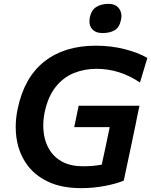

<svg xmlns="http://www.w3.org/2000/svg" viewBox="-20 -964 784 996"><path d="M678.5 -295V-294Q678 -291.5 677.5 -289.5Q669.5 -252 659.5 -203.5Q632.5 -79 622 -27Q584 -11 524 0.5Q464 12 401.5 12Q299 12 228.2 -22Q157.5 -56 117.5 -113.5Q61.5 -194 61.5 -305.5Q61.5 -352 72 -401Q106 -563 210.2 -645Q314.5 -727 477 -727Q556 -727 626 -709.2Q696 -691.5 744.5 -663.5L706 -536Q601 -607 480.5 -607Q417.5 -607 362.8 -584.8Q308 -562.5 268.8 -513.2Q229.5 -464 212 -383Q204.5 -347.5 204.5 -313.5Q204.5 -240.5 236 -188.5Q260 -148 303.5 -124.8Q347 -101.5 412 -101.5Q464 -101.5 508 -110L512 -129.5L528 -203.5Q538 -252 546 -289.5L549 -304.5H365L388 -415.5H703.5L691 -356.5Q685.5 -328 682.5 -312.8Q679.5 -297.5 678.5 -295ZM511.5 -792.5Q475 -792.5 457 -814.5Q444 -829.5 444 -853.5Q444 -864 446.5 -876Q454.5 -912.5 480.2 -928.2Q506 -944 543 -944Q579.5 -944 597.5 -920Q610 -903 610 -880.5Q610 -871 607.5 -860.5Q599.5 -821 574.2 -806.8Q549 -792.5 511.5 -792.5Z"/></svg>

Font: Heraclito SemiBold
Style: Italic
Weight: 600
Italic angle: -12°
Designer: Kostas Bartsokas (font) & Cristiano Sobral (main changes)
Foundry: Kostas Bartsokas (font) & Cristiano Sobral (main changes)
Version: Version 1.00;July 8, 2020;FontCreator 13.0.0.2655 64-bit